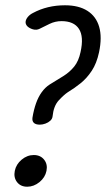

<svg xmlns="http://www.w3.org/2000/svg" viewBox="-20 -697 401 727"><path d="M131 -225Q115 -225 108 -232Q101 -239 103 -252Q108 -282 116.5 -306Q125 -330 138 -348Q151 -366 168 -377Q196 -394 220 -409Q244 -424 261 -445Q278 -466 285 -500Q298 -558 279 -587.5Q260 -617 213 -617Q189 -617 167.5 -606.5Q146 -596 130 -588Q118 -582 104.5 -586Q91 -590 83 -598Q76 -606 77 -615Q78 -624 85.5 -633Q93 -642 105 -648Q159 -677 226 -677Q278 -677 311 -656Q344 -635 355.5 -595.5Q367 -556 355 -499Q346 -457 327.5 -429Q309 -401 285.5 -382Q262 -363 237 -348Q222 -338 202.5 -317Q183 -296 179 -256Q178 -247 170.5 -240Q163 -233 152 -229Q141 -225 131 -225ZM83 10Q58 10 44.5 -7.5Q31 -25 36 -50Q41 -75 62 -92.5Q83 -110 108 -110Q133 -110 147 -92.5Q161 -75 156 -50Q151 -25 129.5 -7.5Q108 10 83 10Z"/></svg>

Font: Winky Sans Light
Style: Italic
Weight: 300
Italic angle: -8.97852°
Designer: Simon Atzbach
Foundry: typofactur
Version: Version 1.205